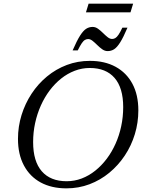

<svg xmlns="http://www.w3.org/2000/svg" viewBox="-20 -1022 786 1052"><path d="M161.5 -243.5Q161.5 -138 209 -83.5Q256.5 -29 345 -29Q388 -29 427.5 -44Q467 -59 501.8 -86.8Q536.5 -114.5 564.8 -152Q593 -189.5 613.2 -234.8Q633.5 -280 644.2 -330.8Q655 -381.5 655 -435Q655 -540.5 607.8 -595Q560.5 -649.5 472 -649.5Q429 -649.5 389.2 -634.2Q349.5 -619 315 -591.5Q280.5 -564 252.2 -526.5Q224 -489 203.8 -443.8Q183.5 -398.5 172.5 -347.8Q161.5 -297 161.5 -243.5ZM738 -417Q738 -350 718.8 -286.8Q699.5 -223.5 663.8 -169.8Q628 -116 579 -75.5Q530 -35 470.5 -12.5Q411 10 344 10Q262.5 10 203 -22.2Q143.5 -54.5 111 -115.5Q78.5 -176.5 78.5 -261Q78.5 -328.5 98 -391.5Q117.5 -454.5 153 -508.5Q188.5 -562.5 237.5 -603Q286.5 -643.5 346 -666Q405.5 -688.5 472.5 -688.5Q554 -688.5 613.5 -656Q673 -623.5 705.5 -563Q738 -502.5 738 -417ZM678.5 -870.5Q656 -817.5 638.5 -789.8Q621 -762 605 -752Q589 -742 569.5 -742Q554.5 -742 540.2 -752Q526 -762 513 -775Q500 -788 487.5 -798Q475 -808 463 -808Q454.5 -808 446 -803.5Q437.5 -799 428.2 -785.5Q419 -772 406 -746H378Q401 -799 418.5 -826.5Q436 -854 452 -864.2Q468 -874.5 487.5 -874.5Q503 -874.5 517 -864.5Q531 -854.5 544 -841.5Q557 -828.5 569.5 -818.5Q582 -808.5 594.5 -808.5Q603 -808.5 611.5 -813.2Q620 -818 629.2 -831.5Q638.5 -845 650.5 -870.5ZM451 -954.5 465.5 -1002H709.5L695 -954.5Z"/></svg>

Font: Newsreader 28pt
Style: Italic
Weight: 400
Italic angle: -17°
Version: Version 1.003